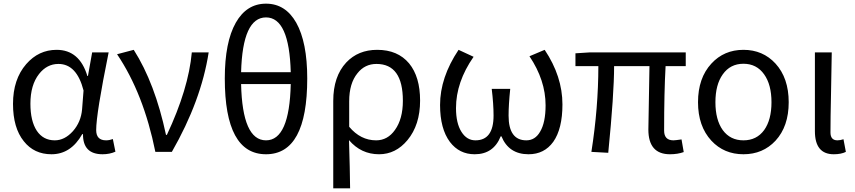

<svg xmlns="http://www.w3.org/2000/svg" viewBox="-20 -829 4668 1048"><path d="M110 -58Q51 -131 51 -262Q51 -396 123 -479Q191 -557 289 -557Q414 -557 457 -414H460L483 -543H573Q505 -208 505 -119Q505 -63 559 -63Q577 -63 596 -70L610 -1Q578 13 540 13Q432 13 433 -97H429Q367 13 261 13Q166 13 110 -58ZM378 -113Q422 -163 428 -232L436 -335Q399 -480 299 -480Q236 -480 193 -425Q146 -365 146 -263Q146 -168 181 -115Q216 -63 279 -63Q333 -63 378 -113Z M828 0Q764 -318 619 -533L710 -557Q826 -375 886 -93H891Q1009 -344 1027 -543H1119Q1078 -279 918 0Z M1296 -370Q1303 -63 1432 -63Q1560 -63 1567 -370ZM1567 -435Q1559 -734 1432 -734Q1304 -734 1296 -435ZM1597 -705Q1657 -598 1657 -401Q1657 13 1432 13Q1207 13 1207 -401Q1207 -599 1267 -705Q1326 -809 1432 -809Q1538 -809 1597 -705Z M1799 -278Q1799 -412 1870 -488Q1935 -557 2039 -557Q2151 -557 2213 -483Q2273 -410 2273 -280Q2273 -147 2204 -64Q2140 13 2049 13Q1951 13 1885 -64Q1890 97 1891 199H1799ZM2136 -120Q2179 -180 2179 -279Q2179 -480 2035 -480Q1971 -480 1931 -429Q1886 -374 1886 -276V-137Q1948 -63 2033 -63Q2096 -63 2136 -120Z M2436 -54Q2382 -126 2382 -256Q2382 -406 2483 -557L2565 -519Q2469 -381 2469 -239Q2469 -156 2499 -109Q2528 -63 2575 -63Q2674 -63 2674 -198Q2674 -261 2664 -344H2765Q2756 -257 2756 -198Q2756 -63 2853 -63Q2901 -63 2928 -110Q2958 -160 2958 -254Q2958 -391 2870 -522L2953 -557Q3050 -412 3050 -259Q3050 -126 3000 -55Q2951 13 2865 13Q2757 13 2717 -85H2713Q2674 13 2571 13Q2487 13 2436 -54Z M3519 -122 3525 -468H3332Q3332 -317 3300 5L3208 0Q3246 -242 3246 -468H3121V-538L3199 -543H3723V-468H3613Q3605 -326 3605 -116Q3605 -63 3656 -63Q3665 -63 3700 -68L3712 1Q3679 13 3637 13Q3519 13 3519 -122Z M3863 -61Q3790 -140 3790 -271Q3790 -403 3863 -482Q3932 -557 4038 -557Q4144 -557 4213 -482Q4285 -403 4285 -271Q4285 -139 4213 -61Q4144 13 4038 13Q3932 13 3863 -61ZM4151 -119Q4191 -175 4191 -271Q4191 -367 4151 -423Q4110 -481 4038 -481Q3966 -481 3925 -423Q3885 -367 3885 -271Q3885 -175 3925 -119Q3966 -63 4038 -63Q4110 -63 4151 -119Z M4428 -113V-543H4520L4516 -319Q4513 -182 4513 -106Q4513 -63 4551 -63Q4566 -63 4584 -69L4597 0Q4571 13 4531 13Q4428 13 4428 -113Z"/></svg>

Font: Source Han Sans K Regular
Style: Regular
Weight: 400
Designer: Ryoko NISHIZUKA  (kana & ideographs); Paul D. Hunt (Latin, Greek & Cyrillic); Wenlong ZHANG  (bopomofo); Sandoll Communi
Foundry: Adobe Systems Incorporated
Version: Version 1.00 July 18, 2014, initial release